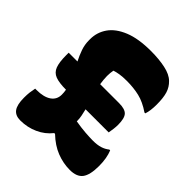

<svg xmlns="http://www.w3.org/2000/svg" viewBox="-202 -853 1005 1005"><g transform="rotate(45 300.0 -350.5)"><path d="M39 -410H104Q89 -439 78.5 -469Q68 -499 68 -531V-540Q68 -590 96.5 -631Q125 -672 185 -696.5Q245 -721 338 -721Q397 -721 444 -711Q491 -701 515 -677Q538 -655 547.5 -624.5Q557 -594 557 -544Q557 -498 547 -469H541Q494 -501 451.5 -511Q409 -521 359 -521Q328 -521 306.5 -517.5Q285 -514 271 -509Q269 -499 268 -488Q267 -477 267 -466Q267 -452 268.5 -438Q270 -424 272 -410H412Q456 -410 472.5 -392Q489 -374 489 -326Q489 -312 487 -295.5Q485 -279 482 -263H311Q316 -243 319.5 -225Q323 -207 323 -192V-186Q364 -179 397 -176.5Q430 -174 454 -174Q486 -174 508.5 -181Q531 -188 548 -202H554Q571 -161 571 -103Q571 -37 549.5 -8.5Q528 20 477 20Q428 20 380.5 1.5Q333 -17 289 -59H283Q253 -21 207.5 -0.5Q162 20 110 20Q74 20 57 -3Q40 -26 40 -78Q40 -101 42 -117.5Q44 -134 48 -153H58Q111 -153 140 -173Q169 -193 169 -229Q169 -246 166 -263Q115 -263 87.5 -273.5Q60 -284 49.5 -312Q39 -340 39 -391Z"/></g></svg>

Font: Recursive Mn Csl St Blk
Style: Regular
Weight: 900
Monospace: yes
Version: Version 1.079;hotconv 1.0.112;makeotfexe 2.5.65598; ttfautoh